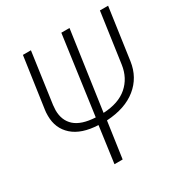

<svg xmlns="http://www.w3.org/2000/svg" viewBox="-160 -810 895 935"><g transform="rotate(-30 288.0 -342.0)"><path d="M576 -684 535 -395Q523 -311 460 -260Q397 -209 292 -203L263 0H217L245 -204Q152 -208 103 -251.5Q54 -295 54 -366Q54 -387 56 -398L97 -684H142L102 -399Q100 -379 100 -371Q100 -313 137 -280Q174 -247 252 -243L313 -684H359L296 -243Q382 -247 431 -289.5Q480 -332 490 -402L530 -684Z"/></g></svg>

Font: Fira Sans Extra Condensed ExtraLight
Style: Italic
Weight: 275
Width: 3
Italic angle: -8°
Designer: Carrois Corporate & Edenspiekermann AG
Foundry: Carrois Corporate GbR & Edenspiekermann AG
Version: Version 4.203